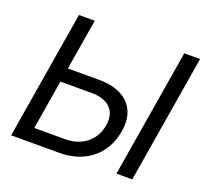

<svg xmlns="http://www.w3.org/2000/svg" viewBox="-125 -877 1096 1025"><g transform="rotate(20 423.5 -364.0)"><path d="M174.3 -439H375Q451.2 -439 501.5 -412.6Q551.8 -386.2 573.2 -337.9Q594.7 -289.6 583.5 -223.6Q572.3 -154.8 535.6 -104.5Q499 -54.2 440.9 -27.1Q382.8 0 306.6 0H35.6L156.2 -727.5H246.1L138.2 -79.1H313.5Q361.8 -79.1 399.7 -96.7Q437.5 -114.3 462.2 -146.7Q486.8 -179.2 494.1 -223.1Q501.5 -265.1 488.3 -295.7Q475.1 -326.2 443.6 -342.8Q412.1 -359.4 364.3 -359.4H161.6ZM844.2 -727.5 723.6 0H633.8L754.4 -727.5Z"/></g></svg>

Font: Inter 24pt
Style: Italic
Weight: 400
Italic angle: -9.3988°
Designer: Rasmus Andersson
Foundry: rsms
Version: Version 4.001;git-66647c0bb